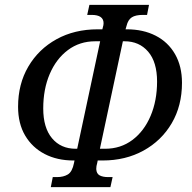

<svg xmlns="http://www.w3.org/2000/svg" viewBox="-20 -750 786 786"><path d="M188 16 196 -25H213Q240 -25 258 -36Q276 -47 283 -83L285 -93H281Q214 -93 163 -119.5Q112 -146 83 -195Q54 -244 54 -313Q54 -406 96 -477.5Q138 -549 211.5 -589.5Q285 -630 380 -630H399L401 -638Q404 -647 404 -655Q404 -689 355 -689H337L346 -730H590L582 -689H565Q535 -689 519.5 -679Q504 -669 498 -644L494 -630H499Q566 -630 617 -604Q668 -578 696.5 -528.5Q725 -479 725 -411Q725 -317 683 -245.5Q641 -174 567.5 -133.5Q494 -93 400 -93H380L378 -83Q374 -70 374 -58Q375 -39 388 -32Q401 -25 423 -25H441L432 16ZM290 -141H296L390 -581H370Q306 -581 258 -545Q210 -509 183.5 -447Q157 -385 157 -306Q157 -227 193 -184Q229 -141 290 -141ZM389 -141H410Q474 -141 522 -177Q570 -213 596.5 -275.5Q623 -338 623 -416Q623 -496 586.5 -538.5Q550 -581 490 -581H483Z"/></svg>

Font: Noto Serif Condensed
Style: Italic
Weight: 400
Width: 3
Italic angle: -12°
Designer: Monotype Design Team
Foundry: Monotype Imaging Inc.
Version: Version 2.014; ttfautohint (v1.8.4.7-5d5b)